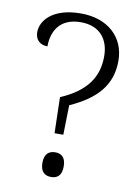

<svg xmlns="http://www.w3.org/2000/svg" viewBox="-83 -780 613 843"><g transform="rotate(10 223.5 -359.0)"><path d="M182 -346 186 -186H225L228 -318C343 -370 407 -437 407 -547C407 -654 328 -724 210 -724C83 -724 34 -661 34 -610C34 -575 57 -556 89 -556C89 -621 120 -686 216 -686C299 -686 342 -633 342 -556C342 -465 298 -396 182 -346ZM204 6C230 6 251 -7 251 -49C251 -91 230 -104 204 -104C178 -104 156 -91 156 -49C156 -7 178 6 204 6Z"/></g></svg>

Font: Noto Serif Lao Light
Style: Regular
Weight: 300
Designer: Monotype Design Team
Foundry: Monotype Imaging Inc.
Version: Version 2.003